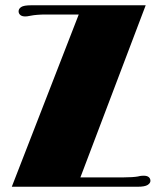

<svg xmlns="http://www.w3.org/2000/svg" viewBox="-20 -711 617 731"><path d="M279.8 -655.8H155.3Q136.2 -655.8 121.6 -654.5Q106.9 -653.3 98.1 -651.4Q88.4 -649.4 83.7 -648.9Q79.1 -648.4 76.2 -648.4Q63.5 -648.4 57.1 -654.1Q50.8 -659.7 50.8 -668Q50.8 -677.7 60.8 -684.3Q70.8 -690.9 98.6 -690.9H534.7L286.1 -35.6H448.7Q467.3 -35.6 481.9 -36.6Q496.6 -37.6 504.9 -39.1Q514.6 -41.5 519.5 -41.7Q524.4 -42 527.3 -42Q540 -42 546.4 -36.6Q552.7 -31.2 552.7 -22.5Q552.7 -13.7 542 -6.8Q531.2 0 503.9 0H24.9Z"/></svg>

Font: Limelight
Style: Regular
Weight: 400
Designer: Nicole Fally with help from Eben Sorkin
Foundry: Nicole Fally with help from Eben Sorkin
Version: Version 1.002